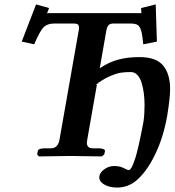

<svg xmlns="http://www.w3.org/2000/svg" viewBox="-20 -698 782 858"><path d="M564.9 -376Q540.5 -376 520.8 -373.3Q501 -370.6 468.8 -356.4Q436.5 -342.3 405.8 -316.9L413.1 -319.8L370.1 -75.2Q368.2 -62.5 368.2 -60.1Q368.2 -35.2 395 -35.2H420.9Q433.6 -35.2 441.7 -32Q449.7 -28.8 449.2 -22.9L445.8 -7.8L435.1 1Q334 -1 295.9 -1L153.8 1L146 -7.8L148.9 -22.9Q150.4 -35.2 181.2 -35.2H207Q239.7 -35.2 246.1 -75.2L331.1 -558.1Q333 -564 333 -574.2Q333 -584.5 328.1 -588.6Q323.2 -592.8 312 -592.8H221.2Q191.4 -592.8 174.8 -576.2Q158.2 -559.6 132.8 -500L77.1 -512.2L141.1 -678.2L199.2 -662.1Q191.9 -640.1 189 -639.2H612.8Q610.8 -640.6 610.8 -662.1L675.8 -678.2L681.2 -512.2L620.1 -500Q616.7 -541.5 610.8 -560.8Q605 -580.1 595 -586.4Q585 -592.8 564 -592.8H485.8Q471.2 -592.8 464.4 -585Q457.5 -577.1 454.1 -555.2L425.8 -393.1Q467.3 -420.9 509.5 -431.9Q551.8 -442.9 603 -442.9Q678.2 -442.9 709.2 -405Q740.2 -367.2 740.2 -299.8Q740.2 -261.2 727.1 -180.2Q710 -83.5 672.6 -6.6Q635.3 70.3 587.9 109.9Q551.3 140.1 502.9 140.1Q469.2 140.1 446.5 127Q423.8 113.8 423.8 95.2V89.8Q427.7 71.3 447.3 57.6Q466.8 43.9 490.2 43.9Q515.6 43.9 533.2 53.2Q548.8 62 555.2 62Q559.6 62 564.2 56.2Q568.8 50.3 573.5 38.8Q578.1 27.3 582.5 14.9Q586.9 2.4 591.6 -15.9Q596.2 -34.2 599.4 -47.9Q602.5 -61.5 606.7 -81.5Q610.8 -101.6 612.8 -111.1Q614.7 -120.6 617.9 -136.7Q621.1 -152.8 621.1 -153.8Q626 -187 626 -227.1Q626 -255.4 622.8 -280.5Q619.6 -305.7 612.8 -327.9Q606 -350.1 593.8 -363Q581.5 -376 564.9 -376Z"/></svg>

Font: Linux Libertine
Style: Bold Italic
Weight: 700
Italic angle: -11.5°
Designer: Philipp H. Poll
Foundry: Philipp H. Poll
Version: Version 4.0.5